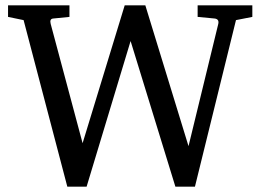

<svg xmlns="http://www.w3.org/2000/svg" viewBox="-20 -691 971 716"><path d="M921 -628 860 -616 707 5H634L467 -538L303 5H231L68 -616L10 -628V-671H239V-628L179 -622Q164 -621 169 -602L288 -157L445 -671H522L683 -146L794 -602Q798 -620 780 -622L717 -628V-671H921Z"/></svg>

Font: Apparatus SIL
Style: Regular
Weight: 400
Version: Version 1.0